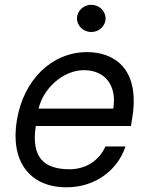

<svg xmlns="http://www.w3.org/2000/svg" viewBox="-20 -770 630 801"><path d="M257.8 11.4C379.6 11.4 471.9 -62.5 503.6 -159.1H419.7C393.8 -99.4 337 -63.9 270.6 -63.9C165.5 -63.9 109 -110.8 129.3 -244.3H526.3L532 -279.8C564.6 -483.3 457 -552.6 343 -552.6C195.7 -552.6 77.8 -436.1 50.4 -268.5C22.4 -100.9 100.5 11.4 257.8 11.4ZM141.3 -316.8C157.3 -394.2 238.6 -477.3 330.3 -477.3C421.5 -477.3 468.4 -409.1 452.4 -316.8ZM301.1 -693.2C301.1 -661.9 328.1 -636.4 360.8 -636.4C393.5 -636.4 420.5 -661.9 420.5 -693.2C420.5 -724.4 393.5 -750 360.8 -750C328.1 -750 301.1 -724.4 301.1 -693.2Z"/></svg>

Font: Margiela Sans
Style: Italic
Weight: 400
Italic angle: -9.39999°
Designer: Stefan Endress, Andreas Faust
Version: Version 1.100;FEAKit 1.0